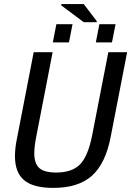

<svg xmlns="http://www.w3.org/2000/svg" viewBox="-20 -916 646 946"><path d="M242.2 9.8Q144 9.8 98.9 -28.1Q53.7 -65.9 53.7 -147Q53.7 -184.6 63 -230.5L146 -658.7H239.3L158.7 -243.2Q148.9 -193.4 148.9 -160.2Q148.9 -110.4 173.6 -88.1Q198.2 -65.9 256.3 -65.9Q335 -65.9 374.3 -106Q413.6 -146 434.1 -249.5L513.7 -658.7H606.4L524.9 -239.3Q499.5 -109.4 432.6 -49.8Q365.7 9.8 242.2 9.8ZM457 -811.5 456.1 -806.6H392.6L281.2 -890.1L282.2 -896H392.6ZM240.2 -707 257.8 -796.9H337.4L319.8 -707ZM452.1 -707 469.7 -796.9H549.3L531.7 -707Z"/></svg>

Font: Cousine
Style: Italic
Weight: 400
Italic angle: -12°
Monospace: yes
Designer: Steve Matteson
Foundry: Monotype Imaging Inc.
Version: Version 1.21